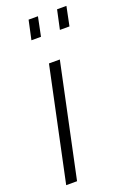

<svg xmlns="http://www.w3.org/2000/svg" viewBox="-142 -779 561 830"><g transform="rotate(-20 139.0 -364.0)"><path d="M122 -520H172L62 0H12ZM85 -640 104 -728H147L129 -640ZM216 -640 235 -728H278L260 -640Z"/></g></svg>

Font: Raleway Light
Style: Italic
Weight: 300
Italic angle: -12°
Designer: Matt McInerney, Pablo Impallari, Rodrigo Fuenzalida
Foundry: Matt McInerney, Pablo Impallari, Rodrigo Fuenzalida
Version: Version 4.026